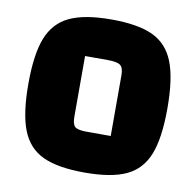

<svg xmlns="http://www.w3.org/2000/svg" viewBox="-75 -717 825 809"><g transform="rotate(10 337.5 -312.5)"><path d="M338 -640Q453 -640 516.5 -610Q580 -580 607.5 -509.5Q635 -439 635 -312Q635 -185 607.5 -115Q580 -45 516.5 -15Q453 15 338 15Q223 15 159 -15Q95 -45 67.5 -115.5Q40 -186 40 -312Q40 -439 67.5 -509Q95 -579 159 -609.5Q223 -640 338 -640ZM255 -209Q255 -177 267 -166.5Q279 -156 318 -156H420V-416Q420 -448 406 -458.5Q392 -469 351 -469H255Z"/></g></svg>

Font: Changa ExtraBold
Style: Regular
Weight: 800
Designer: Eduardo Rodriguez Tunni
Foundry: Eduardo Rodriguez Tunni
Version: Version 2.002; ttfautohint (v1.5) -l 8 -r 50 -G 220 -x 14 -H